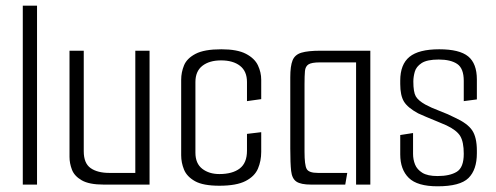

<svg xmlns="http://www.w3.org/2000/svg" viewBox="-20 -648 1740 674"><path d="M60 -628H110V0H60Z M344 0Q293 0 267 -15Q241 -30 232.5 -52.5Q224 -75 224 -97V-470H274V-117Q274 -75 298 -58Q322 -41 364 -41H455V-470H505V0Z M750 4Q693 4 664.5 -12Q636 -28 626 -52.5Q616 -77 616 -103V-368Q616 -394 626 -418.5Q636 -443 666.5 -459Q697 -475 757 -475Q813 -475 843.5 -459Q874 -443 885.5 -418.5Q897 -394 897 -368V-300L847 -293V-360Q847 -398 822.5 -417Q798 -436 756 -436Q715 -436 690.5 -417Q666 -398 666 -360V-112Q666 -74 690 -55.5Q714 -37 750 -37Q796 -37 821.5 -56.5Q847 -76 847 -119V-178L897 -184V-115Q897 -83 885.5 -56Q874 -29 842 -12.5Q810 4 750 4Z M1072 0Q1036 0 1020.5 -10.5Q1005 -21 1002 -48Q999 -75 999 -127V-377Q999 -416 1007 -436Q1015 -456 1038 -463Q1061 -470 1106 -470H1280V0H1230V-429H1103Q1074 -429 1063 -422Q1052 -415 1050.5 -398.5Q1049 -382 1049 -353V-115Q1049 -69 1056.5 -55Q1064 -41 1096 -41H1199L1192 0Z M1516 6Q1445 6 1415 -23.5Q1385 -53 1385 -106V-174L1430 -181V-108Q1430 -88 1437 -70.5Q1444 -53 1462.5 -41.5Q1481 -30 1516 -30Q1559 -30 1583.5 -45Q1608 -60 1608 -108Q1608 -150 1595.5 -170.5Q1583 -191 1547 -208Q1538 -212 1517.5 -220.5Q1497 -229 1476.5 -237.5Q1456 -246 1448 -250Q1411 -270 1398 -291.5Q1385 -313 1385 -353V-365Q1385 -422 1417.5 -448.5Q1450 -475 1522 -475Q1593 -475 1623.5 -450Q1654 -425 1654 -369V-299L1608 -293V-364Q1608 -408 1585 -423.5Q1562 -439 1520 -439Q1479 -439 1460 -426.5Q1441 -414 1436 -396Q1431 -378 1431 -362Q1431 -325 1439.5 -310Q1448 -295 1473 -281Q1493 -270 1523.5 -258.5Q1554 -247 1577 -235Q1621 -215 1637.5 -190.5Q1654 -166 1654 -119V-110Q1654 -52 1624.5 -23Q1595 6 1516 6Z"/></svg>

Font: Smooch Sans
Style: Regular
Weight: 400
Designer: Robert E. Leuschke
Foundry: Robert E. Leuschke
Version: Version 1.010; ttfautohint (v1.8.3)